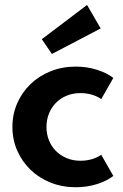

<svg xmlns="http://www.w3.org/2000/svg" viewBox="-20 -753 505 787"><path d="M290 14.5Q235 14.5 187.5 -4.5Q140 -23.6 105.2 -57Q70.5 -90.5 50.7 -135.5Q30.9 -180.5 30.9 -232.7Q30.9 -285 50.7 -330Q70.5 -375 105.2 -408.4Q140 -441.8 187.5 -460.9Q235 -480 290 -480Q336.8 -480 377.5 -467Q418.2 -454.1 444.5 -433.6L395 -346.8Q378.2 -358.6 356.4 -365Q334.5 -371.4 310 -371.4Q278.6 -371.4 253 -360.7Q227.3 -350 208.9 -331.1Q190.5 -312.3 180.5 -287Q170.5 -261.8 170.5 -232.7Q170.5 -203.6 180.5 -178.4Q190.5 -153.2 208.9 -134.5Q227.3 -115.9 253 -105Q278.6 -94.1 310 -94.1Q334.5 -94.1 356.4 -100.5Q378.2 -106.8 395 -118.6L444.5 -31.8Q418.2 -11.4 377.5 1.6Q336.8 14.5 290 14.5ZM336.8 -732.7 392.7 -636.4 192.7 -531.8 151.4 -592.3Z"/></svg>

Font: Spartan
Style: Bold
Weight: 700
Designer: Matt Bailey, Mirko Velimirovic
Foundry: Matt Bailey
Version: Version 1.005